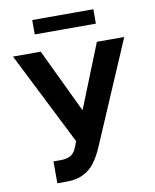

<svg xmlns="http://www.w3.org/2000/svg" viewBox="-96 -956 837 1039"><g transform="rotate(-10 322.5 -437.0)"><path d="M133.8 -110.4H172.9Q213.4 -110.4 233.2 -125.2Q252.9 -140.1 264.6 -173.8L273.4 -197.3L16.6 -707H168.9L336.9 -355.5L477.5 -707H627.9L383.8 -137.7Q363.3 -92.3 339.8 -60.8Q316.4 -29.3 278.8 -9.8Q241.2 9.8 186.5 9.8H133.8ZM489.3 -804.7H153.3V-883.8H489.3Z"/></g></svg>

Font: Pretendard Std
Style: Bold
Weight: 700
Designer: Base glyphs from Inter by Rasmus Andersson; Hangeul glyphs from Noto Sans CJK(Source Han Sans) by Jang Soo-young and Kan
Foundry: Kil Hyung-jin
Version: Version 1.309